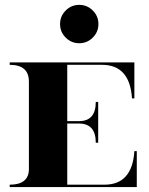

<svg xmlns="http://www.w3.org/2000/svg" viewBox="-20 -762 606 782"><path d="M247.6 -608.9Q224.6 -631.8 224.6 -664.1Q224.6 -696.3 247.6 -719.2Q270.5 -742.2 302.7 -742.2Q335 -742.2 357.9 -719.2Q380.9 -696.3 380.9 -664.1Q380.9 -631.8 357.9 -608.9Q335 -585.9 302.7 -585.9Q270.5 -585.9 247.6 -608.9ZM19.5 -507.8H527.3V-361.3H517.6Q508.8 -498 395.5 -498H253.9V-268.6H301.8Q370.1 -268.6 370.1 -346.7H379.9V-180.7H370.1Q370.1 -258.8 301.8 -258.8H253.9V-9.8H405.3Q518.6 -9.8 527.3 -146.5H537.1V0H19.5V-9.8Q94.7 -9.8 97.7 -69.3V-429.7Q97.7 -498 19.5 -498Z"/></svg>

Font: spinweradC
Style: Bold
Weight: 700
Width: 7
Version: Version 0.3